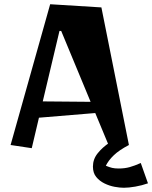

<svg xmlns="http://www.w3.org/2000/svg" viewBox="-20 -685 719 907"><path d="M130 15 30 0 217 -665 459 -650 589 0 499 15 430 -151 164 -129ZM408 -204 269 -539H261L182 -206ZM565 202Q546 202 521.5 197.5Q497 193 473.5 181.5Q450 170 434.5 151Q419 132 419 102Q419 67 441.5 39Q464 11 497 -11Q530 -33 561 -50L589 0Q543 24 517.5 48.5Q492 73 480 98Q497 105 509.5 108Q522 111 541 111Q569 111 592.5 104.5Q616 98 645 85L679 181Q651 191 619.5 196.5Q588 202 565 202Z"/></svg>

Font: Joti One
Style: Regular
Weight: 400
Designer: Eduardo Rodriguez Tunni
Foundry: Eduardo Rodriguez Tunni
Version: Version 1.002; ttfautohint (v1.8.4.7-5d5b);gftools[0.9.24]